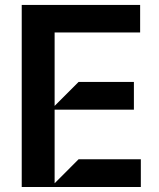

<svg xmlns="http://www.w3.org/2000/svg" viewBox="-20 -747 637 767"><path d="M542.6 0H66.8V-727.3H539.8V-617.2H198.2V-323.9L294 -419.7H514.9V-308.9H198.2V-14.9L294 -110.8H542.6Z"/></svg>

Font: Riot Sans
Style: Bold
Weight: 600
Designer: Rasmus Andersson
Foundry: rsms
Version: Version 4.001